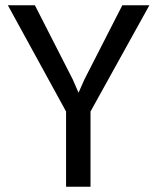

<svg xmlns="http://www.w3.org/2000/svg" viewBox="-20 -708 596 728"><path d="M323.2 -285.2V0H230.5V-285.2L9.8 -688H112.3L255.9 -406.7L277.8 -356.4L299.8 -406.2L443.8 -688H546.4Z"/></svg>

Font: Arial
Style: Regular
Weight: 400
Designer: Steve Matteson
Foundry: Ascender Corporation
Version: Version 2.00.3